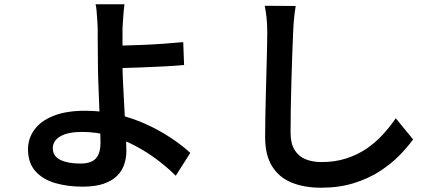

<svg xmlns="http://www.w3.org/2000/svg" viewBox="-20 -817 2040 898"><path d="M562 -797Q560 -784 558.5 -764.5Q557 -745 555.5 -724Q554 -703 553 -685Q553 -650 553 -606Q553 -562 553 -517Q553 -475 556 -419Q559 -363 562 -304Q565 -245 568 -193.5Q571 -142 571 -110Q571 -78 561 -48Q551 -18 527.5 5.5Q504 29 464.5 42.5Q425 56 366 56Q295 56 237.5 39Q180 22 145.5 -16.5Q111 -55 111 -119Q111 -169 140.5 -210Q170 -251 229.5 -275Q289 -299 378 -299Q456 -299 528 -282Q600 -265 663.5 -236Q727 -207 779.5 -172Q832 -137 870 -102L802 5Q765 -32 717 -68.5Q669 -105 612.5 -135Q556 -165 493 -182.5Q430 -200 363 -200Q298 -200 262.5 -179.5Q227 -159 227 -124Q227 -86 262.5 -69Q298 -52 356 -52Q406 -52 428 -75.5Q450 -99 450 -149Q450 -176 448 -222.5Q446 -269 444 -323.5Q442 -378 440 -429Q438 -480 438 -517Q438 -547 437.5 -577Q437 -607 437 -635.5Q437 -664 437 -685Q436 -708 434.5 -729.5Q433 -751 431.5 -768.5Q430 -786 427 -797ZM492 -603Q515 -603 556 -604Q597 -605 646 -607Q695 -609 745 -612.5Q795 -616 837 -620L841 -513Q799 -509 748.5 -506.5Q698 -504 649 -502Q600 -500 558.5 -499Q517 -498 493 -498Z M1363 -789Q1358 -760 1355 -727Q1352 -694 1351 -665Q1349 -624 1347 -564.5Q1345 -505 1343 -439Q1341 -373 1340 -309.5Q1339 -246 1339 -197Q1339 -146 1358 -115.5Q1377 -85 1409.5 -72Q1442 -59 1484 -59Q1547 -59 1599.5 -76Q1652 -93 1694 -121.5Q1736 -150 1770 -187Q1804 -224 1831 -264L1912 -165Q1887 -130 1848.5 -90.5Q1810 -51 1757 -16.5Q1704 18 1635 39.5Q1566 61 1482 61Q1403 61 1344 37Q1285 13 1252.5 -39.5Q1220 -92 1220 -176Q1220 -217 1221 -270.5Q1222 -324 1223.5 -381Q1225 -438 1226.5 -493Q1228 -548 1229 -593Q1230 -638 1230 -665Q1230 -699 1227 -731Q1224 -763 1218 -790Z"/></svg>

Font: Noto Sans TC SemiBold
Style: Regular
Weight: 600
Designer: Ryoko NISHIZUKA  (kana, bopomofo & ideographs); Paul D. Hunt (Latin, Greek & Cyrillic); Sandoll Communications , Soo-you
Foundry: Adobe
Version: Version 2.004-H2;hotconv 1.0.118;makeotfexe 2.5.65603